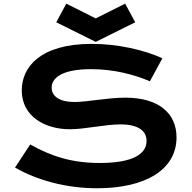

<svg xmlns="http://www.w3.org/2000/svg" viewBox="-20 -1011 1040 1042"><path d="M61.5 -101.6C177.7 -34.7 335 10.7 507.3 10.7C768.1 10.7 938 -89.4 938 -265.6C938 -397 840.3 -481 660.2 -481C565.4 -481 452.6 -457.5 384.8 -457.5C300.8 -457.5 260.3 -489.7 260.3 -535.2C260.3 -581.5 304.7 -635.7 474.6 -635.7C594.2 -635.7 707 -607.4 793.5 -569.8L861.3 -694.8C757.3 -741.7 615.7 -772.9 478.5 -772.9C196.3 -772.9 98.1 -645.5 98.1 -520.5C98.1 -379.9 222.7 -309.6 359.4 -309.6C441.4 -309.6 549.3 -335.9 633.8 -335.9C730 -335.9 775.4 -301.3 775.4 -246.1C775.4 -177.2 704.6 -126.5 521 -126.5C368.2 -126.5 255.4 -164.1 144 -227.1ZM499.5 -783.7 713.9 -890.1 659.2 -991.2 499.5 -911.1 339.8 -991.2 285.2 -890.1Z"/></svg>

Font: Krona One
Style: Regular
Weight: 400
Designer: Yvonne Schüttler
Foundry: Yvonne Schüttler
Version: Version 1.002